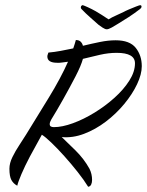

<svg xmlns="http://www.w3.org/2000/svg" viewBox="-20 -698 562 734"><path d="M516 -678Q521 -678 521 -673Q521 -668 516 -664Q494 -647 472.5 -633Q451 -619 431 -607Q420 -600 407.5 -593Q395 -586 388 -586Q382 -586 372 -592.5Q362 -599 357 -603Q346 -613 326.5 -630Q307 -647 291 -664Q289 -666 289 -670Q289 -674 292 -676.5Q295 -679 297 -678Q301 -677 315.5 -670.5Q330 -664 346 -655Q358 -648 369 -641Q380 -634 395 -624Q408 -632 424 -639Q440 -646 452 -652Q459 -656 473 -662Q487 -668 500 -673Q513 -678 515 -678ZM317 16Q301 -10 276.5 -41Q252 -72 225.5 -101.5Q199 -131 176 -153Q153 -175 140 -183L94 -99Q75 -63 62 -32.5Q49 -2 46 12Q31 4 23.5 -10Q16 -24 16 -53Q16 -74 27.5 -97.5Q39 -121 54 -143.5Q69 -166 80 -184Q122 -252 167 -325.5Q212 -399 240 -462L217 -459Q212 -458 207.5 -458Q203 -458 199 -458Q161 -458 161 -482Q161 -486 162.5 -489.5Q164 -493 165 -497Q188 -499 212 -503.5Q236 -508 260 -513Q263 -521 265.5 -529.5Q268 -538 270 -545Q282 -545 288.5 -538.5Q295 -532 297 -523Q330 -531 362 -537.5Q394 -544 422 -544Q476 -544 499 -515Q522 -486 522 -445Q522 -414 504 -376Q486 -338 455 -300.5Q424 -263 384.5 -233Q345 -203 301.5 -186.5Q258 -170 216 -174Q236 -155 268.5 -123Q301 -91 322 -53Q332 -33 332 -10Q332 0 328.5 7.5Q325 15 317 16ZM186 -212Q218 -212 259 -227Q300 -242 341.5 -267.5Q383 -293 418 -324.5Q453 -356 474.5 -390Q496 -424 496 -456Q496 -496 426 -496Q395 -496 362 -488.5Q329 -481 297 -473Q290 -447 268.5 -405.5Q247 -364 222 -319.5Q197 -275 176 -241Q174 -237 172 -232.5Q170 -228 170 -223Q170 -212 186 -212Z"/></svg>

Font: Birthstone
Style: Regular
Weight: 400
Designer: Robert E. Leuschke
Foundry: Robert E. Leuschke
Version: Version 1.013; ttfautohint (v1.8.3)